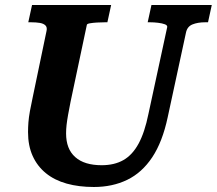

<svg xmlns="http://www.w3.org/2000/svg" viewBox="-20 -730 866 767"><path d="M262 -324Q256 -294 252 -271.5Q248 -249 246 -231.5Q244 -214 244 -197Q244 -166 253 -142.5Q262 -119 280.5 -102.5Q299 -86 325.5 -78Q352 -70 386 -70Q437 -70 473 -90.5Q509 -111 533.5 -156Q558 -201 573 -275L648 -622Q649 -629 638.5 -633Q628 -637 611.5 -639Q595 -641 579 -641H570L585 -710H826L811 -641H800Q770 -641 749 -632.5Q728 -624 723 -600L650 -262Q629 -163 588 -101.5Q547 -40 488 -11.5Q429 17 355 17Q295 17 246.5 3.5Q198 -10 163.5 -38Q129 -66 110.5 -107Q92 -148 92 -202Q92 -221 93.5 -241Q95 -261 99.5 -286Q104 -311 111 -343L166 -607Q169 -621 161.5 -628.5Q154 -636 139 -638.5Q124 -641 104 -641H93L108 -710H424L409 -641H400Q384 -641 367.5 -640Q351 -639 339.5 -637Q328 -635 327 -631Z"/></svg>

Font: Roboto Serif SemiBold
Style: Italic
Weight: 600
Italic angle: -10°
Version: Version 1.007